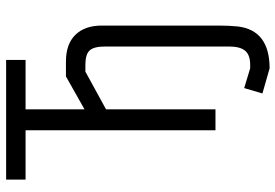

<svg xmlns="http://www.w3.org/2000/svg" viewBox="-160 -580 921 642"><g transform="rotate(-90 301.0 -259.5)"><path d="M21 -700H421V-635H256V-438L366 -500H416Q474 -500 505 -468.5Q536 -437 536 -380V12Q536 45 533 75Q520 181 393 181L309 157L327 96L393 116H405Q438 116 452 99Q466 82 466 45V-369Q466 -406 453 -420.5Q440 -435 405 -435H382L256 -366V0H186V-635H21Z"/></g></svg>

Font: Strong
Style: Regular
Weight: 400
Designer: Roman Shchyukin (Gaslight Type Foundry)
Foundry: Cyreal (www.cyreal.org)
Version: Version 1.001